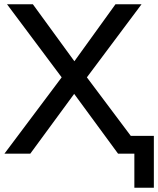

<svg xmlns="http://www.w3.org/2000/svg" viewBox="-20 -725 746 906"><path d="M1 0 271 -360 13 -705H135L331 -436L525 -705H648L390 -360L597 -84H706V161H614V0H537L330 -282L123 0Z"/></svg>

Font: Mulish SemiBold
Style: Regular
Weight: 600
Designer: Vernon Adams
Foundry: Vernon Adams
Version: Version 3.603; ttfautohint (v1.8.3)